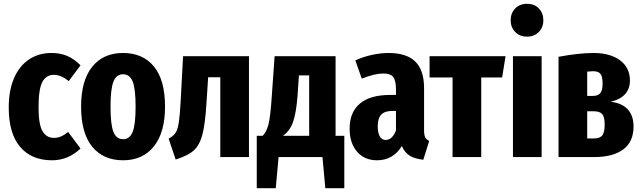

<svg xmlns="http://www.w3.org/2000/svg" viewBox="-20 -827 3382 1011"><path d="M404 -483 342 -400Q301 -433 264 -433Q223 -433 203 -395.5Q183 -358 183 -262Q183 -171 204 -136Q225 -101 263 -101Q283 -101 300 -108Q317 -115 339 -132L404 -45Q339 17 254 17Q146 17 86 -53.5Q26 -124 26 -261Q26 -350 53.5 -414.5Q81 -479 132 -513.5Q183 -548 252 -548Q298 -548 335 -532Q372 -516 404 -483Z M849 -265Q849 -130 790.5 -56.5Q732 17 628 17Q524 17 465.5 -54.5Q407 -126 407 -266Q407 -403 465.5 -475.5Q524 -548 628 -548Q732 -548 790.5 -477Q849 -406 849 -265ZM562 -266Q562 -170 577.5 -132Q593 -94 628 -94Q663 -94 678.5 -132.5Q694 -171 694 -265Q694 -360 678.5 -398Q663 -436 628 -436Q593 -436 577.5 -397.5Q562 -359 562 -266Z M1291 -531V0H1140V-420H1075L1076 -419L1067 -281Q1060 -170 1045 -115.5Q1030 -61 999.5 -34Q969 -7 905 13L868 -97Q891 -109 903 -125.5Q915 -142 921 -179Q927 -216 931 -289L944 -531Z M1793 -112V164H1693L1678 0H1447L1432 164H1332V-112H1363Q1383 -131 1393.5 -171.5Q1404 -212 1411 -319L1426 -531H1747V-112ZM1608 -430H1554L1547 -326Q1540 -232 1523 -184.5Q1506 -137 1470 -112H1608Z M2240 -85 2209 14Q2166 10 2138.5 -6.5Q2111 -23 2096 -58Q2050 17 1965 17Q1899 17 1860 -28.5Q1821 -74 1821 -149Q1821 -236 1875 -281.5Q1929 -327 2033 -327H2065V-355Q2065 -403 2050.5 -421.5Q2036 -440 1999 -440Q1953 -440 1885 -413L1851 -509Q1892 -528 1938.5 -538Q1985 -548 2027 -548Q2121 -548 2167 -502.5Q2213 -457 2213 -363V-141Q2213 -116 2219 -104Q2225 -92 2240 -85ZM2065 -140V-243H2047Q2006 -243 1987.5 -223.5Q1969 -204 1969 -162Q1969 -127 1980 -108.5Q1991 -90 2011 -90Q2028 -90 2042 -103Q2056 -116 2065 -140Z M2642 -531 2624 -419H2514V0H2363V-419H2242V-531Z M2832 -531V0H2681V-531ZM2841 -720Q2841 -683 2817 -658.5Q2793 -634 2755 -634Q2717 -634 2693 -658.5Q2669 -683 2669 -720Q2669 -758 2693 -782.5Q2717 -807 2755 -807Q2794 -807 2817.5 -782.5Q2841 -758 2841 -720Z M3316 -161Q3316 -80 3261.5 -40Q3207 0 3110 0H2921V-528Q3030 -548 3105 -548Q3194 -548 3245.5 -509Q3297 -470 3297 -403Q3297 -316 3196 -291Q3256 -284 3286 -250.5Q3316 -217 3316 -161ZM3072 -450V-322H3103Q3127 -322 3140 -335.5Q3153 -349 3153 -386Q3153 -425 3141.5 -438.5Q3130 -452 3103 -452Q3094 -452 3072 -450ZM3164 -171Q3164 -212 3150.5 -226.5Q3137 -241 3108 -241H3072V-98H3109Q3137 -98 3150.5 -113Q3164 -128 3164 -171Z"/></svg>

Font: Fira Sans Extra Condensed
Style: Bold
Weight: 700
Width: 1
Designer: Carrois Corporate & Edenspiekermann AG
Foundry: Carrois Corporate GbR & Edenspiekermann AG
Version: Version 4.203